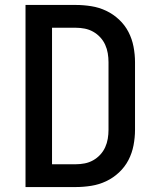

<svg xmlns="http://www.w3.org/2000/svg" viewBox="-20 -755 640 775"><path d="M83 0V-735H286Q317 -735 348.5 -730Q380 -725 408.5 -711.5Q437 -698 460.5 -676Q484 -654 498.5 -626Q513 -598 519 -566.5Q525 -535 525 -504V-231Q525 -200 519 -168.5Q513 -137 498.5 -109Q484 -81 460.5 -59Q437 -37 408.5 -23.5Q380 -10 348.5 -5Q317 0 286 0ZM190 -92H286Q304 -92 322 -95.5Q340 -99 356 -108Q372 -117 384.5 -130.5Q397 -144 404.5 -160.5Q412 -177 415 -195Q418 -213 418 -231V-504Q418 -522 415 -540Q412 -558 404.5 -574.5Q397 -591 384.5 -604.5Q372 -618 356 -627Q340 -636 322 -639.5Q304 -643 286 -643H190Z"/></svg>

Font: Iosevka Aile Semibold
Style: Regular
Weight: 600
Designer: Belleve Invis
Foundry: Belleve Invis
Version: Version 31.1.0; ttfautohint (v1.8.4)